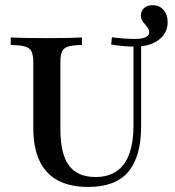

<svg xmlns="http://www.w3.org/2000/svg" viewBox="-20 -717 681 748"><path d="M323.4 11.3Q252.4 11.3 204.8 -14.5Q157.3 -40.3 133.5 -91.5Q109.7 -142.7 109.7 -218.5V-472.6Q109.7 -501.6 103.2 -515.7Q96.8 -529.8 78.2 -535.5Q59.7 -541.1 21.8 -541.9V-571Q60.5 -568.5 162.9 -568.5Q260.5 -568.5 299.2 -571V-541.9Q262.9 -541.1 245.2 -535.5Q227.4 -529.8 221.4 -515.7Q215.3 -501.6 215.3 -472.6V-213.7Q215.3 -117.7 248.4 -72.6Q281.5 -27.4 352.4 -27.4Q425.8 -27.4 462.9 -77.8Q500 -128.2 500 -229V-548.4H529.8V-225.8Q529.8 -106.5 479.8 -47.6Q429.8 11.3 323.4 11.3ZM506.5 -535.5Q483.1 -535.5 460.1 -537.5Q437.1 -539.5 412.9 -543.5L416.1 -571.8Q441.1 -568.5 462.9 -566.9Q484.7 -565.3 504 -565.3Q533.9 -565.3 547.6 -572.2Q561.3 -579 561.3 -591.1Q561.3 -602.4 553.2 -611.7Q545.2 -621 537.1 -631.9Q529 -642.7 529 -657.3Q529 -675 541.5 -685.9Q554 -696.8 575 -696.8Q600.8 -696.8 616.9 -678.6Q633.1 -660.5 633.1 -630.6Q633.1 -587.9 598.4 -561.7Q563.7 -535.5 506.5 -535.5Z"/></svg>

Font: Playfair SemiBold
Style: Regular
Weight: 600
Designer: Claus Eggers Sørensen
Foundry: Claus Eggers Sørensen
Version: Version 2.001;gftools[0.9.30]